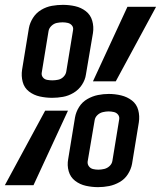

<svg xmlns="http://www.w3.org/2000/svg" viewBox="-39 -763 663 791"><path d="M176 -360Q198 -360 220.5 -364Q243 -368 264 -380.5Q285 -393 298.5 -413.5Q312 -434 315 -456L344 -627Q348 -653 341 -677.5Q334 -702 314.5 -717Q295 -732 270.5 -737.5Q246 -743 220 -743Q198 -743 175 -739Q152 -735 131 -722.5Q110 -710 97 -689.5Q84 -669 80 -647L52 -476Q48 -450 54.5 -425.5Q61 -401 80.5 -386Q100 -371 125 -365.5Q150 -360 176 -360ZM344 -428H438L604 -735H486ZM177 -432Q166 -432 155 -434Q144 -436 137.5 -444.5Q131 -453 133 -464L161 -635Q163 -647 173 -656.5Q183 -666 195 -668.5Q207 -671 219 -671Q230 -671 240.5 -668.5Q251 -666 257.5 -658Q264 -650 262 -639L234 -468Q232 -456 222.5 -446.5Q213 -437 200.5 -434.5Q188 -432 177 -432ZM365 8Q388 8 410.5 3.5Q433 -1 454 -13Q475 -25 488 -45.5Q501 -66 505 -88L533 -259Q537 -285 530.5 -309.5Q524 -334 504.5 -349Q485 -364 460 -370Q435 -376 409 -376Q387 -376 364.5 -371.5Q342 -367 321 -355Q300 -343 287 -322.5Q274 -302 270 -279L242 -108Q237 -82 244 -57.5Q251 -33 270.5 -18Q290 -3 315 2.5Q340 8 365 8ZM-19 0H99L241 -307H147ZM366 -64Q355 -64 344.5 -66.5Q334 -69 327.5 -77.5Q321 -86 322 -97L351 -268Q353 -280 362.5 -289Q372 -298 384.5 -301Q397 -304 408 -304Q419 -304 430 -301.5Q441 -299 447.5 -290.5Q454 -282 452 -271L424 -100Q422 -88 412.5 -79Q403 -70 390.5 -67Q378 -64 366 -64Z"/></svg>

Font: Iosevka Sparkle Medium
Style: Italic
Weight: 500
Italic angle: -9°
Designer: Belleve Invis
Foundry: Belleve Invis
Version: Version 4.5.0; ttfautohint (v1.8.3)